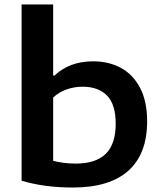

<svg xmlns="http://www.w3.org/2000/svg" viewBox="-20 -828 725 858"><path d="M76.5 -20.5V-808H217.5V-490.5H224Q256 -521.5 299.5 -537.8Q343 -554 396.5 -554Q465 -554 519.5 -525Q574 -496 605.8 -435.8Q637.5 -375.5 637.5 -285.5Q637.5 -140 553.5 -65Q469.5 10 305.5 10Q178 10 76.5 -20.5ZM497 -275Q497 -362 458 -401.2Q419 -440.5 349.5 -440.5Q312 -440.5 277.8 -428.5Q243.5 -416.5 217.5 -392V-109.5Q264 -97 318.5 -97Q408.5 -97 452.8 -140.8Q497 -184.5 497 -275Z"/></svg>

Font: Encode Sans Expanded SemiBold
Style: Regular
Weight: 600
Width: 7
Designer: Multiple Designers
Foundry: Impallari Type
Version: Version 2.000